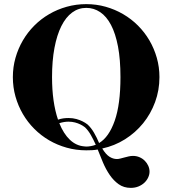

<svg xmlns="http://www.w3.org/2000/svg" viewBox="-20 -704 831 926"><path d="M749 -332Q749 -268.6 728 -211.7Q707 -154.8 670.2 -109.4Q633.3 -64 582.8 -32.2Q532.2 -0.5 473.1 12.2Q490.2 40.5 507.8 51.8Q525.4 63 543.9 63Q551.3 63 560.8 60.5Q570.3 58.1 580.3 55.4Q590.3 52.7 600.8 50.3Q611.3 47.9 621.1 47.9Q638.2 47.9 652.8 54.2Q667.5 60.5 678.2 71.3Q689 82 695.1 95.7Q701.2 109.4 701.2 124Q701.2 137.7 694.8 151.6Q688.5 165.5 676.8 176.8Q665 188 648.2 195.1Q631.3 202.1 610.8 202.1Q577.1 202.1 552.5 184.6Q527.8 167 509.3 139.9Q490.7 112.8 476.8 80.1Q462.9 47.4 451.2 17.1Q438.5 19.5 424.1 20.3Q409.7 21 396 21Q347.2 21 301.8 8.3Q256.3 -4.4 217 -27.3Q177.7 -50.3 145.5 -82.5Q113.3 -114.7 90.3 -154.1Q67.4 -193.4 54.7 -238.3Q42 -283.2 42 -332Q42 -380.4 54.7 -425Q67.4 -469.7 90.3 -509Q113.3 -548.3 145.5 -580.6Q177.7 -612.8 217 -635.7Q256.3 -658.7 301.8 -671.4Q347.2 -684.1 396 -684.1Q444.8 -684.1 489.7 -671.4Q534.7 -658.7 574 -635.7Q613.3 -612.8 645.5 -580.6Q677.7 -548.3 700.7 -509Q723.6 -469.7 736.3 -425Q749 -380.4 749 -332ZM561 -332Q561 -417 549.1 -479.7Q537.1 -542.5 515.4 -583.7Q493.7 -625 463.1 -645.5Q432.6 -666 396 -666Q358.4 -666 327.9 -643.6Q297.4 -621.1 275.9 -578.1Q254.4 -535.2 242.7 -473.1Q231 -411.1 231 -332Q231 -271 238.3 -219.7Q245.6 -168.5 259.8 -127Q272.5 -131.3 285.2 -133.1Q297.9 -134.8 310.1 -134.8Q331.5 -134.8 348.6 -129.9Q365.7 -125 377.4 -119.1Q391.1 -112.3 401.9 -104Q419.9 -87.4 433.3 -64.2Q446.8 -41 458 -14.2Q505.4 -42.5 533.2 -121.6Q561 -200.7 561 -332ZM386.2 2Q388.7 2 390.9 2.4Q393.1 2.9 396 2.9Q405.8 2.9 418.2 0.7Q430.7 -1.5 441.9 -5.9Q430.7 -30.8 418.2 -52.7Q405.8 -74.7 390.1 -89.8Q389.2 -90.3 383.3 -94.7Q377.4 -99.1 366.9 -104.2Q356.4 -109.4 342 -113.3Q327.6 -117.2 310.1 -117.2Q300.3 -117.2 289.3 -115.5Q278.3 -113.8 266.1 -109.9Q286.6 -58.6 317.1 -29.8Q347.7 -1 386.2 2Z"/></svg>

Font: Purple Purse
Style: Regular
Weight: 400
Designer: Astigmatic (AOETI)
Foundry: Astigmatic (AOETI)
Version: Version 1.000